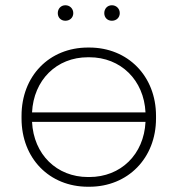

<svg xmlns="http://www.w3.org/2000/svg" viewBox="-20 -706 676 731"><path d="M406 -627C423 -627 436 -639 436 -656C436 -673 423 -686 406 -686C389 -686 377 -673 377 -656C377 -639 389 -627 406 -627ZM229 -627C246 -627 259 -639 259 -656C259 -673 246 -686 229 -686C212 -686 200 -673 200 -656C200 -639 212 -627 229 -627ZM315 5H320C467 5 574 -104 574 -255V-265C574 -416 467 -525 320 -525H315C168 -525 62 -417 62 -265V-255C62 -103 168 5 315 5ZM102 -278C108 -401 195 -488 315 -488H320C440 -488 528 -401 534 -278ZM315 -32C196 -32 108 -118 102 -242H534C528 -118 440 -32 320 -32Z"/></svg>

Font: Fixel Display ExtraLight
Style: Regular
Weight: 200
Designer: AlfaBravo + MacPaw
Foundry: Kyrylo Tkachov, Marchela Mozhyna, Serhii Makarenko, Maria Weinstein, Zakhar Kryvoshyya
Version: Version 1.211